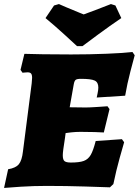

<svg xmlns="http://www.w3.org/2000/svg" viewBox="-40 -915 683 945"><path d="M309 -115Q351 -115 372.5 -123Q394 -131 406.5 -152.5Q419 -174 431 -221L560 -230L571 -215Q566 -198 549 -137.5Q532 -77 518 -9L501 7Q474 6 380 3Q286 0 190 0Q126 0 62 4Q-2 8 -20 10L0 -82Q37 -88 52.5 -106.5Q68 -125 73 -170L116 -505Q118 -527 118 -532Q118 -547 113 -553Q108 -559 96 -559Q88 -559 80.5 -558Q73 -557 71 -557L61 -571L80 -650Q103 -649 169.5 -648Q236 -647 310 -647Q400 -647 485.5 -650.5Q571 -654 612 -659L623 -643Q618 -625 602 -564Q586 -503 576 -444L436 -435Q437 -440 440.5 -456.5Q444 -473 444 -484Q444 -510 426 -518.5Q408 -527 358 -527Q339 -527 332.5 -522Q326 -517 323 -500L303 -387L382 -386Q400 -386 438 -388.5Q476 -391 489 -392L499 -378L471 -263Q459 -264 426 -265Q393 -266 356 -266Q333 -266 310.5 -263.5Q288 -261 283 -260L280 -237Q269 -169 269 -151Q269 -129 277.5 -122Q286 -115 309 -115ZM366 -688H339Q325 -701 277.5 -744.5Q230 -788 184 -826L226 -888L250 -895Q269 -886 352 -852L372 -844Q422 -862 506 -895L528 -888L557 -826Q501 -788 442 -744.5Q383 -701 366 -688Z"/></svg>

Font: Alegreya Black
Style: Italic
Weight: 900
Italic angle: -7°
Designer: Juan Pablo del Peral
Foundry: Huerta Tipografica
Version: Version 2.007; ttfautohint (v1.6)